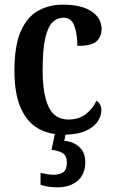

<svg xmlns="http://www.w3.org/2000/svg" viewBox="-20 -568 488 824"><path d="M253 10Q190 10 143 -17Q96 -44 69 -104.5Q42 -165 42 -265Q42 -373 69.5 -434.5Q97 -496 144 -522Q191 -548 249 -548Q330 -548 373 -519Q416 -490 416 -444Q416 -411 394.5 -391Q373 -371 312 -371Q312 -420 299.5 -456Q287 -492 252 -492Q225 -492 205 -472Q185 -452 174 -403Q163 -354 163 -266Q163 -162 189 -108.5Q215 -55 274 -55Q318 -55 348.5 -78.5Q379 -102 394 -136Q415 -122 415 -94Q415 -71 399.5 -47Q384 -23 348 -6.5Q312 10 253 10ZM226 236Q213 236 191.5 233.5Q170 231 154 225V174Q188 182 212 182Q237 182 252 170.5Q267 159 267 130Q267 100 248.5 89Q230 78 201 75L219 -9H265L256 36Q296 40 321 63.5Q346 87 346 127Q346 180 313 208Q280 236 226 236Z"/></svg>

Font: Noto Serif Hebrew Condensed SemiBold
Style: Regular
Weight: 600
Width: 3
Designer: Monotype Design Team
Foundry: Monotype Imaging Inc.
Version: Version 2.004; ttfautohint (v1.8.4.7-5d5b)